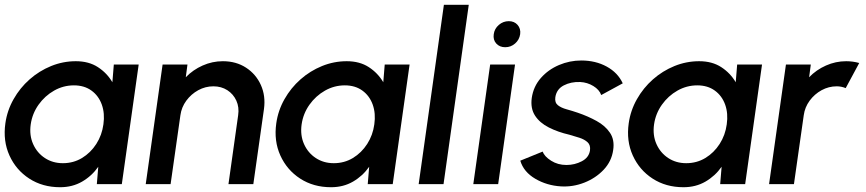

<svg xmlns="http://www.w3.org/2000/svg" viewBox="-27 -770 3623 803"><path d="M449 -500H553L482.5 0H378L384 -72.5Q357 -34 316.5 -10.5Q276 13 224.5 13Q151 13 95.5 -23Q40 -59 12.5 -119.8Q-15 -180.5 -4.5 -254.5Q3 -308 29.8 -355.2Q56.5 -402.5 96.8 -438Q137 -473.5 186.8 -493.8Q236.5 -514 290 -514Q344.5 -514 382.5 -489.2Q420.5 -464.5 443 -426ZM236 -87.5Q280 -87.5 316 -109.2Q352 -131 375.8 -168Q399.5 -205 405.5 -250Q412 -295.5 398.8 -332.5Q385.5 -369.5 355.5 -391.2Q325.5 -413 282 -413Q238 -413 199.2 -391Q160.5 -369 134.2 -332Q108 -295 101.5 -250Q95 -204.5 111.5 -167.5Q128 -130.5 160.8 -109Q193.5 -87.5 236 -87.5Z M1077 -314 1032.5 0H928.5L969 -288Q974 -321.5 961.5 -349Q949 -376.5 923.8 -392.8Q898.5 -409 865.5 -409Q832 -409 802.2 -392.8Q772.5 -376.5 752.2 -349Q732 -321.5 727.5 -288L686.5 0H582.5L653 -500H757L750 -447Q780 -478 820.5 -496Q861 -514 905 -514Q960.5 -514 1002 -487Q1043.5 -460 1064 -414.5Q1084.5 -369 1077 -314Z M1582 -500H1686L1615.5 0H1511L1517 -72.5Q1490 -34 1449.5 -10.5Q1409 13 1357.5 13Q1284 13 1228.5 -23Q1173 -59 1145.5 -119.8Q1118 -180.5 1128.5 -254.5Q1136 -308 1162.8 -355.2Q1189.5 -402.5 1229.8 -438Q1270 -473.5 1319.8 -493.8Q1369.5 -514 1423 -514Q1477.5 -514 1515.5 -489.2Q1553.5 -464.5 1576 -426ZM1369 -87.5Q1413 -87.5 1449 -109.2Q1485 -131 1508.8 -168Q1532.5 -205 1538.5 -250Q1545 -295.5 1531.8 -332.5Q1518.5 -369.5 1488.5 -391.2Q1458.5 -413 1415 -413Q1371 -413 1332.2 -391Q1293.5 -369 1267.2 -332Q1241 -295 1234.5 -250Q1228 -204.5 1244.5 -167.5Q1261 -130.5 1293.8 -109Q1326.5 -87.5 1369 -87.5Z M1724 0 1829.5 -750H1933.5L1828 0Z M2023 -500H2127L2056.5 0H1952.5ZM2086 -572.5Q2062.5 -572.5 2048.5 -588Q2034.5 -603.5 2038 -627Q2041 -650 2059.2 -665.8Q2077.5 -681.5 2101 -681.5Q2124 -681.5 2137.8 -665.8Q2151.5 -650 2148.5 -627Q2145 -603.5 2127.2 -588Q2109.5 -572.5 2086 -572.5Z M2319 9.5Q2260 6 2211.5 -22.5Q2163 -51 2149 -98L2242.5 -136Q2250 -115.5 2278 -97.8Q2306 -80 2342 -80Q2376.5 -80 2406.2 -95.5Q2436 -111 2440.5 -141Q2443.5 -163 2430.5 -175Q2417.5 -187 2396.5 -193.8Q2375.5 -200.5 2354.5 -206.5Q2306.5 -217.5 2268.5 -236.8Q2230.5 -256 2210.8 -286.2Q2191 -316.5 2197 -360.5Q2204 -408.5 2235 -443.8Q2266 -479 2310.8 -498Q2355.5 -517 2404 -517Q2464 -517 2510.5 -491.5Q2557 -466 2577.5 -421.5L2487.5 -372.5Q2479.5 -395 2454.5 -410.2Q2429.5 -425.5 2399.5 -427Q2361 -428.5 2330.8 -412.8Q2300.5 -397 2295.5 -363Q2292.5 -341 2306.2 -330Q2320 -319 2343 -312.8Q2366 -306.5 2389.5 -298.5Q2432 -284 2468.2 -264Q2504.5 -244 2524.2 -214.5Q2544 -185 2537.5 -142.5Q2531 -95.5 2497.8 -60.2Q2464.5 -25 2416.8 -6.2Q2369 12.5 2319 9.5Z M3056 -500H3160L3089.5 0H2985L2991 -72.5Q2964 -34 2923.5 -10.5Q2883 13 2831.5 13Q2758 13 2702.5 -23Q2647 -59 2619.5 -119.8Q2592 -180.5 2602.5 -254.5Q2610 -308 2636.8 -355.2Q2663.5 -402.5 2703.8 -438Q2744 -473.5 2793.8 -493.8Q2843.5 -514 2897 -514Q2951.5 -514 2989.5 -489.2Q3027.5 -464.5 3050 -426ZM2843 -87.5Q2887 -87.5 2923 -109.2Q2959 -131 2982.8 -168Q3006.5 -205 3012.5 -250Q3019 -295.5 3005.8 -332.5Q2992.5 -369.5 2962.5 -391.2Q2932.5 -413 2889 -413Q2845 -413 2806.2 -391Q2767.5 -369 2741.2 -332Q2715 -295 2708.5 -250Q2702 -204.5 2718.5 -167.5Q2735 -130.5 2767.8 -109Q2800.5 -87.5 2843 -87.5Z M3189.5 0 3260 -500H3364L3357 -447Q3387 -478 3427.5 -496Q3468 -514 3512 -514Q3540 -514 3566.5 -506.5L3510 -401.5Q3491.5 -409 3472.5 -409Q3439 -409 3409.2 -392.8Q3379.5 -376.5 3359.2 -349Q3339 -321.5 3334.5 -288L3293.5 0Z"/></svg>

Font: Urbanist SemiBold
Style: Italic
Weight: 600
Italic angle: -8°
Designer: Corey Hu
Foundry: Corey Hu
Version: Version 1.321; ttfautohint (v1.8.4.7-5d5b)